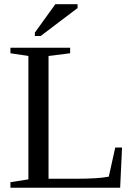

<svg xmlns="http://www.w3.org/2000/svg" viewBox="-20 -878 651 898"><path d="M308.1 -628.9 207 -616.2V-42H335.9Q439.9 -42 488.8 -51.8L519 -188H550.8L542 0H28.8V-25.9L112.8 -39.1V-616.2L28.8 -628.9V-654.8H308.1ZM143.1 -709.5V-725.6L238.8 -858.4H342.8V-840.3L169.9 -709.5Z"/></svg>

Font: Liberation Serif
Style: Regular
Weight: 400
Designer: Steve Matteson
Foundry: Ascender Corporation
Version: Version 2.1.5